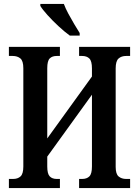

<svg xmlns="http://www.w3.org/2000/svg" viewBox="-20 -951 704 971"><path d="M25 0V-46H46Q70 -46 84 -59Q98 -72 98 -109V-606Q98 -643 83 -655.5Q68 -668 44 -668H25V-714H283V-668H267Q244 -668 231.5 -655.5Q219 -643 219 -606V-251L445 -564V-605Q445 -642 432 -655Q419 -668 395 -668H380V-714H638V-668H618Q594 -668 579.5 -655Q565 -642 565 -605V-107Q565 -71 580 -58.5Q595 -46 618 -46H638V0H380V-46H395Q419 -46 432 -59Q445 -72 445 -109V-472L219 -159V-109Q219 -72 231.5 -59Q244 -46 267 -46H283V0ZM333 -771Q308 -789 277 -817.5Q246 -846 220 -875Q194 -904 184 -921V-931H303Q311 -909 325.5 -882Q340 -855 355.5 -829Q371 -803 383 -784V-771Z"/></svg>

Font: Noto Serif ExtraCondensed SemiBold
Style: Regular
Weight: 600
Width: 2
Designer: Monotype Design Team
Foundry: Monotype Imaging Inc.
Version: Version 2.015; ttfautohint (v1.8.4.7-5d5b)